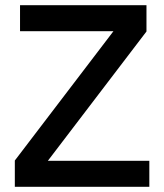

<svg xmlns="http://www.w3.org/2000/svg" viewBox="-20 -718 631 738"><path d="M554 0H37V-101L416 -598H57V-698H543V-597L164 -100H554Z"/></svg>

Font: IBM Plex Arabic Medium
Style: Regular
Weight: 500
Designer: Mike Abbink, Paul van der Laan, Pieter van Rosmalen, Wael Morcos, Khajak Apelian
Foundry: Bold Monday
Version: Version 1.0